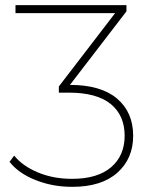

<svg xmlns="http://www.w3.org/2000/svg" viewBox="-20 -720 592 744"><path d="M496 -194Q496 -105 434.5 -50.5Q373 4 260 4Q183 4 117 -22.5Q51 -49 17 -93L35 -117Q67 -77 126.5 -52Q186 -27 259 -27Q358 -27 410.5 -72Q463 -117 463 -194Q463 -273 409 -317Q355 -361 247 -361H208V-385L426 -669H40V-700H470V-676L251 -391Q371 -391 433.5 -338Q496 -285 496 -194Z"/></svg>

Font: Montserrat Alternates ExLight
Style: Regular
Weight: 275
Designer: Julieta Ulanovsky
Foundry: Julieta Ulanovsky
Version: Version 7.200